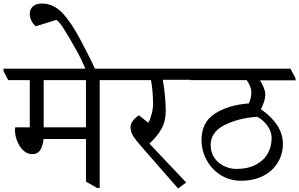

<svg xmlns="http://www.w3.org/2000/svg" viewBox="-51 -1035 1698 1090"><path d="M626 -593V-580H515V32H500L437 -4V-246H196Q193 -210 178.5 -185Q164 -160 132 -160Q107 -160 86 -177Q65 -194 52 -222Q34 -258 34 -297L35 -312H118V-580H-4L-31 -631V-645H597ZM437 -312V-580H197V-312Z M411 -799Q464 -699 489 -642H435Q423 -671 408 -701.5Q393 -732 382 -751Q339 -828 311.5 -871Q284 -914 269 -922L152 -886Q138 -897 128 -916Q118 -935 118 -955Q118 -983 136.5 -999Q155 -1015 186 -1015Q253 -1015 304.5 -960Q356 -905 411 -799Z M1034 -582H873Q881 -540 885.5 -490.5Q890 -441 890 -408Q890 -346 864.5 -301.5Q839 -257 797 -220L1006 1L960 35L751 -204Q717 -243 703.5 -265.5Q690 -288 690 -313Q690 -333 705.5 -352Q721 -371 738 -380L791 -338Q802 -357 810 -387.5Q818 -418 818 -448Q818 -476 815 -514Q812 -552 806 -580H621L594 -631V-645H1007L1035 -593Z M1627 -579H1425Q1455 -531 1455 -498Q1455 -463 1430 -415Q1555 -328 1555 -218Q1555 -161 1526.5 -113Q1498 -65 1444 -37Q1390 -9 1317 -9Q1253 -9 1202 -41Q1151 -73 1122 -126.5Q1093 -180 1093 -240Q1093 -341 1169 -390Q1245 -439 1362 -448Q1376 -480 1376 -513Q1376 -540 1350 -580H1030L1003 -631V-645H1598L1626 -593ZM1408 -372Q1300 -364 1222.5 -324.5Q1145 -285 1145 -212Q1145 -167 1167.5 -136.5Q1190 -106 1223.5 -91Q1257 -76 1290 -76Q1357 -76 1402.5 -100.5Q1448 -125 1469.5 -164.5Q1491 -204 1491 -251Q1491 -291 1464 -325.5Q1437 -360 1408 -372Z"/></svg>

Font: Martel
Style: Regular
Weight: 400
Designer: Dan Reynolds
Foundry: Dan Reynolds
Version: Version 1.001; ttfautohint (v1.1) -l 5 -r 5 -G 72 -x 0 -D la